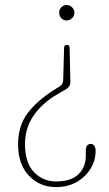

<svg xmlns="http://www.w3.org/2000/svg" viewBox="-20 -592 435 764"><path d="M260 -267.5Q260.5 -247 242 -236.5L208.5 -217Q147.5 -181.5 113.5 -131.8Q79.5 -82 79.5 -18.5Q79.5 55.5 115.2 92.8Q151 130 203 130Q263.5 130 292.5 101.2Q321.5 72.5 321.5 26.5V6.5Q321.5 -18.5 341 -19.5Q349.5 -20 355 -12Q360.5 -4 360.5 8.5Q360.5 45.5 340.8 78.5Q321 111.5 285.5 132Q250 152.5 202.5 152.5Q138.5 152.5 95.2 107.2Q52 62 52 -17.5Q52 -91 89.5 -141Q127 -191 194 -233.5L217 -248Q231 -256.5 231.5 -273.5L235 -401.5Q235 -413.5 246 -413.5Q257 -413.5 257 -401ZM245.5 -572Q257.5 -572 266.8 -563Q276 -554 276 -541.5Q276 -528.5 266.8 -519.5Q257.5 -510.5 245.5 -510.5Q232.5 -510.5 224 -519.5Q215.5 -528.5 215.5 -541.5Q215.5 -554 224 -563Q232.5 -572 245.5 -572Z"/></svg>

Font: Fraunces 144pt S100 Thin
Style: Regular
Weight: 100
Version: Version 1.000; ttfautohint (v1.8.3)